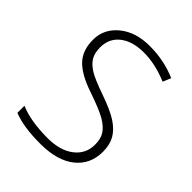

<svg xmlns="http://www.w3.org/2000/svg" viewBox="-208 -837 961 961"><g transform="rotate(45 272.5 -357.0)"><path d="M495.1 -184.1Q495.1 -94.7 429.7 -42.5Q364.3 9.8 244.1 9.8Q124 9.8 54.2 -19V-68.8Q131.3 -36.1 251 -36.1Q338.9 -36.1 390.6 -76.2Q442.4 -116.2 441.9 -182.1Q441.9 -222.7 424.8 -249Q407.7 -275.4 369.1 -297.9Q330.1 -320.3 238.3 -351.6Q146.5 -382.8 104.5 -426.8Q62.5 -470.7 63 -546.9Q63.5 -623 126 -673.8Q188.5 -724.6 288.1 -724.1Q387.7 -724.1 476.1 -686L458 -643.1Q369.1 -680.2 289.1 -680.2Q209 -680.2 162.1 -643.6Q115.2 -606.9 115.2 -543.9Q115.2 -504.4 129.9 -479Q144.5 -454.1 176.8 -433.6Q209.5 -413.1 291 -384.8Q372.6 -356.4 414.6 -329.1Q456.1 -301.8 475.6 -267.6Q495.1 -233.4 495.1 -184.1Z"/></g></svg>

Font: OpenSans-Light
Style: Regular
Weight: 300
Foundry: Ascender Corporation
Version: Version 1.10